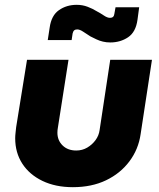

<svg xmlns="http://www.w3.org/2000/svg" viewBox="-20 -763 661 796"><path d="M610 -515 563 -207Q554 -144 516.5 -94Q479 -44 419.5 -15.5Q360 13 282 13Q210 13 156 -13Q102 -39 72.5 -84.5Q43 -130 43 -190Q43 -200 44.5 -213Q46 -226 47 -236L92 -515H264L220 -234Q219 -230 218.5 -223.5Q218 -217 218 -213Q218 -181 239.5 -160Q261 -139 296 -139Q321 -139 341.5 -151Q362 -163 376 -182Q390 -201 393 -224L437 -515ZM437 -587Q421 -587 406.5 -590.5Q392 -594 379.5 -600Q367 -606 355 -612Q339 -622 325 -631.5Q311 -641 300 -641Q292 -641 287.5 -637Q283 -633 281 -624L277 -597H178L186 -649Q193 -699 224.5 -721Q256 -743 298 -743Q322 -743 343 -735Q364 -727 380 -717Q397 -708 411 -698.5Q425 -689 436 -689Q444 -689 448.5 -693Q453 -697 454 -705L459 -733H557L550 -681Q543 -630 511 -608.5Q479 -587 437 -587Z"/></svg>

Font: MuseoModerno ExtraBold
Style: Italic
Weight: 800
Italic angle: -9°
Designer: Pablo Cosgaya, Héctor Gatti, Marcela Romero, and the Authors of The MuseoModerno Project.
Foundry: Omnibus-Type Team
Version: Version 1.003